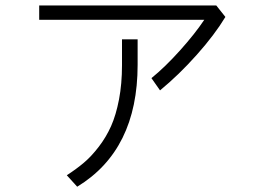

<svg xmlns="http://www.w3.org/2000/svg" viewBox="-20 -666 1040 720"><path d="M127 -591.8V-645.5H791L825.2 -602.5Q785.2 -536.1 717.8 -460.4Q650.4 -384.8 580.1 -327.1L547.9 -373Q598.6 -414.1 654.8 -476.6Q710.9 -539.1 746.1 -591.8ZM230.5 -8.8Q266.6 -32.2 294.4 -55.7Q322.3 -79.1 350.1 -115.2Q377.9 -151.4 396.5 -192.9Q415 -234.4 426.3 -293Q437.5 -351.6 437.5 -421.9V-518.6H496.1V-422.9Q496.1 -103.5 269.5 34.2Z"/></svg>

Font: Gothic A1 Light
Style: Regular
Weight: 300
Version: Version 2.50